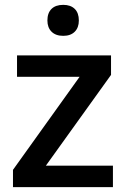

<svg xmlns="http://www.w3.org/2000/svg" viewBox="-20 -767 518 787"><path d="M442.9 -87.9V0H33.2V-70.8L306.2 -452.1H49.8V-540H435.1V-460L168 -87.9ZM174.3 -683.1Q174.3 -713.9 191.2 -730.5Q208 -747.1 239.3 -747.1Q269.5 -747.1 286.4 -730.5Q303.2 -713.9 303.2 -683.1Q303.2 -653.8 286.4 -637Q269.5 -620.1 239.3 -620.1Q208.5 -620.1 191.4 -637Q174.3 -653.8 174.3 -683.1Z"/></svg>

Font: Open Sans
Style: SemiBold
Weight: 600
Foundry: Ascender Corporation
Version: Version 1.10